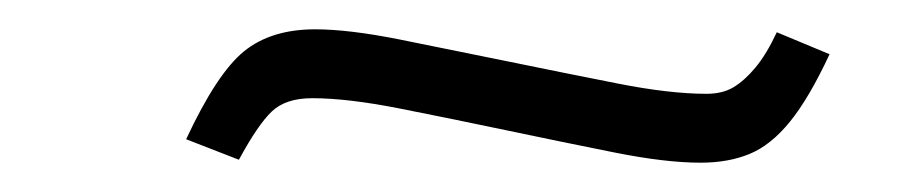

<svg xmlns="http://www.w3.org/2000/svg" viewBox="-20 -355 615 131"><path d="M458 -244Q434 -244 399 -251Q364 -258 326 -266Q288 -274 252.5 -281Q217 -288 193 -288Q175 -288 165.5 -279Q156 -270 143 -246L107 -260Q128 -305 146.5 -320Q165 -335 195 -335Q218 -335 253 -328Q288 -321 327 -313Q366 -305 401.5 -298Q437 -291 462 -291Q473 -291 480.5 -295.5Q488 -300 495.5 -309Q503 -318 510 -333L546 -318Q532 -288 519 -272Q506 -256 491.5 -250Q477 -244 458 -244Z"/></svg>

Font: Literata 24pt Light
Style: Italic
Weight: 300
Italic angle: -2°
Designer: Latin by Veronika Burian and Jose Scaglione. Greek by Irene Vlachou. Cyrillic by Vera Evstafieva
Foundry: TypeTogether
Version: Version 3.103;gftools[0.9.29]